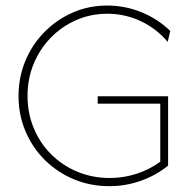

<svg xmlns="http://www.w3.org/2000/svg" viewBox="-20 -653 693 682"><path d="M368.8 8.3Q300.7 8.3 242 -16.3Q183.3 -41 139.2 -84.7Q95.1 -128.5 70.5 -186.8Q45.8 -245.1 45.8 -311.8Q45.8 -378.5 70.1 -436.8Q94.4 -495.1 137.8 -539.2Q181.2 -583.3 238.2 -608.3Q295.1 -633.3 360.4 -633.3Q424.3 -633.3 482.3 -609.7Q540.3 -586.1 584.7 -543.1L575.7 -504.2Q535.4 -552.1 479.5 -578.1Q423.6 -604.2 361.1 -604.2Q302.1 -604.2 250.7 -581.6Q199.3 -559 160.4 -519.1Q121.5 -479.2 99.7 -426.4Q77.8 -373.6 77.8 -312.5Q77.8 -251.4 99.7 -198.3Q121.5 -145.1 161.5 -105.2Q201.4 -65.3 254.5 -43.1Q307.6 -20.8 370.1 -20.8Q419.4 -20.8 465.3 -35.8Q511.1 -50.7 549.3 -78.5V-284.7H327.1V-311.1H577.1V-64.6Q534 -29.9 480.2 -10.8Q426.4 8.3 368.8 8.3Z"/></svg>

Font: Afacad Flux Thin
Style: Regular
Weight: 250
Designer: Kristian Moeller
Foundry: Dicotype
Version: Version 1.100